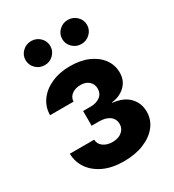

<svg xmlns="http://www.w3.org/2000/svg" viewBox="-185 -868 890 982"><g transform="rotate(-30 259.5 -377.5)"><path d="M257.8 7.3Q189 7.3 139.6 -15.6Q90.3 -38.6 63.5 -77.6Q36.6 -116.7 36.1 -165H179.7Q180.2 -139.2 201.9 -123.3Q223.6 -107.4 256.3 -107.4Q291 -107.4 312 -125Q333 -142.6 333 -168.9Q333 -199.2 310.3 -216.3Q287.6 -233.4 247.6 -233.4H204.1V-320.3H247.6Q282.7 -320.3 304.4 -336.7Q326.2 -353 326.2 -382.3Q326.2 -408.7 307.9 -425.5Q289.6 -442.4 258.8 -442.4Q228 -442.4 207.3 -427.2Q186.5 -412.1 185.5 -386.2H46.9Q47.4 -434.6 74.7 -472.2Q102.1 -509.8 150.1 -531.2Q198.2 -552.7 260.7 -552.7Q321.8 -552.7 367.7 -532.5Q413.6 -512.2 439.2 -477.1Q464.8 -441.9 464.8 -397Q464.8 -349.6 433.3 -319.8Q401.9 -290 354 -284.7V-282.2Q418.9 -274.9 451.7 -240Q484.4 -205.1 484.4 -155.3Q484.4 -107.9 455.8 -71.3Q427.2 -34.7 376.2 -13.7Q325.2 7.3 257.8 7.3ZM152.3 -621.1Q122.1 -621.1 100.6 -642.1Q79.1 -663.1 79.1 -692.4Q79.1 -721.7 100.6 -742.4Q122.1 -763.2 152.3 -763.2Q182.6 -763.2 203.9 -742.4Q225.1 -721.7 225.1 -692.4Q225.1 -663.1 203.9 -642.1Q182.6 -621.1 152.3 -621.1ZM368.7 -621.1Q338.4 -621.1 316.9 -642.1Q295.4 -663.1 295.4 -692.4Q295.4 -721.7 316.9 -742.4Q338.4 -763.2 368.7 -763.2Q398.9 -763.2 420.4 -742.4Q441.9 -721.7 441.9 -692.4Q441.9 -663.1 420.4 -642.1Q398.9 -621.1 368.7 -621.1Z"/></g></svg>

Font: Inter
Style: Bold
Weight: 700
Designer: Rasmus Andersson
Foundry: rsms
Version: Version 4.001;git-9221beed3